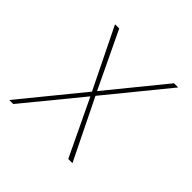

<svg xmlns="http://www.w3.org/2000/svg" viewBox="-139 -649 778 778"><g transform="rotate(45 250.0 -260.0)"><path d="M13 0 226 -261 99 -520H123L239 -277L437 -520H461L248 -259L375 0H351L235 -243L36 0Z"/></g></svg>

Font: Iosevka SS04 Thin Oblique
Style: Regular
Weight: 100
Italic angle: -9°
Monospace: yes
Designer: Belleve Invis
Foundry: Belleve Invis
Version: Version 19.0.0; ttfautohint (v1.8.4)